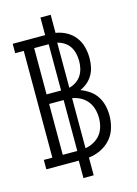

<svg xmlns="http://www.w3.org/2000/svg" viewBox="-138 -911 775 1086"><g transform="rotate(-15 250.0 -368.0)"><path d="M211 102V0H21V-55H71V-680H21V-735H211V-838H271V-732Q304 -727 333.5 -711Q363 -695 383 -669Q403 -643 411.5 -610.5Q420 -578 420 -545Q420 -520 415 -495Q410 -470 397.5 -448Q385 -426 365.5 -409.5Q346 -393 323 -383Q350 -373 374.5 -356Q399 -339 415 -314.5Q431 -290 438 -261Q445 -232 445 -203Q445 -166 434.5 -130Q424 -94 400 -66.5Q376 -39 342 -22.5Q308 -6 271 -2V102ZM132 -409H217V-680H132ZM266 -412Q287 -417 306 -429.5Q325 -442 337 -460.5Q349 -479 354 -500.5Q359 -522 359 -544Q359 -566 354 -588Q349 -610 337 -628.5Q325 -647 306 -659Q287 -671 266 -676ZM132 -55H217V-353H132ZM266 -58Q291 -62 314.5 -74.5Q338 -87 354 -107Q370 -127 377 -152.5Q384 -178 384 -204Q384 -230 377 -255.5Q370 -281 354 -301.5Q338 -322 314.5 -334.5Q291 -347 266 -351Z"/></g></svg>

Font: Iosevka Slab Light
Style: Regular
Weight: 300
Monospace: yes
Designer: Belleve Invis
Foundry: Belleve Invis
Version: Version 11.1.0; ttfautohint (v1.8.3)